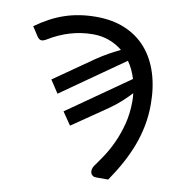

<svg xmlns="http://www.w3.org/2000/svg" viewBox="-75 -551 728 781"><g transform="rotate(10 289.5 -160.0)"><path d="M124.5 -199.7 285.6 -312Q310.5 -329.1 335.2 -342.8Q359.9 -356.4 382.3 -367.2Q357.4 -387.7 326.9 -398.9Q296.4 -410.2 260.3 -410.2Q211.4 -410.2 165.8 -396.5Q120.1 -382.8 79.6 -357.9Q65.9 -349.1 56.6 -349.6Q47.4 -350.1 39.6 -361.3L14.2 -400.4Q43 -420.9 71.5 -436.3Q100.1 -451.7 130.1 -461.9Q160.2 -472.2 192.6 -477.3Q225.1 -482.4 261.2 -482.4Q328.6 -482.4 380.9 -460.2Q433.1 -438 468.5 -397Q503.9 -356 522.2 -298.3Q540.5 -240.7 540.5 -169.9Q540.5 -124.5 532.5 -82.3Q524.4 -40 509.3 0.5Q494.1 41 472.4 80.8Q450.7 120.6 422.9 161.1H373Q364.3 161.1 358.6 157.2Q353 153.3 350.8 147Q348.6 140.6 349.9 132.6Q351.1 124.5 356.4 116.7Q371.1 96.7 389.6 68.8Q408.2 41 424.8 5.1Q441.4 -30.8 452.9 -74.5Q464.4 -118.2 464.4 -169.9Q464.4 -178.2 463.9 -186.3Q463.4 -194.3 462.4 -202.6Q445.3 -184.1 424.1 -164.8Q402.8 -145.5 376.5 -127L231.9 -27.8L195.8 -80.6L451.2 -259.3Q445.3 -278.3 437.3 -295.7Q429.2 -313 418 -328.6L159.2 -147Z"/></g></svg>

Font: Carlito
Style: Regular
Weight: 400
Designer: Lukasz Dziedzic
Foundry: tyPoland Lukasz Dziedzic
Version: Version 1.104